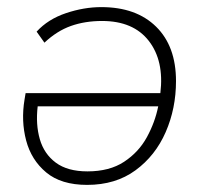

<svg xmlns="http://www.w3.org/2000/svg" viewBox="-20 -512 569 540"><path d="M225 8Q152 8 110 -27Q68 -62 53.5 -117Q39 -172 49 -232L52 -250H431Q442 -341 398.5 -397Q355 -453 267 -453Q219 -453 179.5 -439Q140 -425 105 -392L83 -423Q115 -458 165.5 -475Q216 -492 265 -492Q363 -492 419 -437Q475 -382 475 -284Q475 -207 446 -140.5Q417 -74 361 -33Q305 8 225 8ZM226 -30Q288 -30 329 -57Q370 -84 393 -126Q416 -168 425 -213H86Q80 -162 92 -120.5Q104 -79 137 -54.5Q170 -30 226 -30Z"/></svg>

Font: Nunito Sans ExtraLight
Style: Italic
Weight: 200
Italic angle: -9°
Designer: Vernon Adams
Foundry: Vernon Adams
Version: Version 3.006; ttfautohint (v1.8.3)